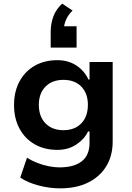

<svg xmlns="http://www.w3.org/2000/svg" viewBox="-20 -843 722 1053"><path d="M309 190Q252 190 192.5 174.5Q133 159 91 131L128 22Q153 38 183.5 50Q214 62 246 68.5Q278 75 306 75Q386 75 428.5 41.5Q471 8 471 -59V-122H463Q442 -79 398 -50Q354 -21 295 -21Q224 -21 170.5 -51.5Q117 -82 87 -137.5Q57 -193 57 -267Q57 -341 87 -396.5Q117 -452 170.5 -482.5Q224 -513 295 -513Q354 -513 398.5 -484Q443 -455 465 -407H471V-503H598V-67Q598 11 563 68.5Q528 126 463.5 158Q399 190 309 190ZM328 -129Q390 -129 426 -166.5Q462 -204 462 -268Q462 -331 426 -368Q390 -405 328 -405Q266 -405 229.5 -368Q193 -331 193 -268Q193 -204 229.5 -166.5Q266 -129 328 -129ZM258 -582V-668Q258 -713 272.5 -752.5Q287 -792 321 -823L378 -785Q353 -761 341.5 -733Q330 -705 330 -681L302 -699H400V-582Z"/></svg>

Font: Nunito Sans 6pt
Style: Bold
Weight: 700
Version: Version 3.101;gftools[0.9.27]